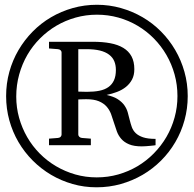

<svg xmlns="http://www.w3.org/2000/svg" viewBox="-20 -757 821 813"><path d="M470.7 -460.9Q470.7 -481.4 463.9 -497.8Q457 -514.2 441.9 -525.6Q426.8 -537.1 403.1 -543Q379.4 -548.8 345.7 -548.8H311.5V-369.1Q312 -369.1 316.4 -368.9Q320.8 -368.7 326.7 -368.7Q332.5 -368.7 338.6 -368.4Q344.7 -368.2 348.6 -368.2Q378.4 -368.2 401.1 -372.8Q423.8 -377.4 439.2 -388.4Q454.6 -399.4 462.6 -417Q470.7 -434.6 470.7 -460.9ZM638.7 -142.1Q636.2 -141.6 629.9 -140.9Q623.5 -140.1 615.2 -139.4Q606.9 -138.7 597.7 -137.9Q588.4 -137.2 580.6 -137.2Q547.4 -137.2 526.9 -145.8Q506.3 -154.3 493.9 -168.5Q481.4 -182.6 474.9 -200.4Q468.3 -218.3 462.6 -237.1Q457 -255.9 450.4 -273.7Q443.8 -291.5 431.4 -305.7Q418.9 -319.8 398.4 -328.4Q377.9 -336.9 344.7 -336.9Q333.5 -336.9 323.2 -336.4Q313 -335.9 311.5 -335.9V-187Q311.5 -182.6 315.4 -178.2Q319.3 -173.8 326.7 -172.9L364.7 -169.9V-142.1H187.5V-169.9L225.6 -172.9Q233.4 -173.8 237.1 -178.2Q240.7 -182.6 240.7 -187V-535.2Q240.7 -539.6 237.1 -543.7Q233.4 -547.9 225.6 -548.8L187.5 -551.8V-580.1H373.5Q414.6 -580.1 447 -574Q479.5 -567.9 502.2 -554.2Q524.9 -540.5 536.9 -518.3Q548.8 -496.1 548.8 -463.9Q548.8 -438.5 539.1 -420.2Q529.3 -401.9 513.2 -388.9Q497.1 -376 475.8 -367.9Q454.6 -359.9 431.6 -355Q461.4 -348.1 479 -336.7Q496.6 -325.2 506.6 -311Q516.6 -296.9 521 -280.8Q525.4 -264.6 529.3 -248.8Q533.2 -232.9 538.3 -218.5Q543.5 -204.1 554.9 -193.1Q566.4 -182.1 586.2 -175.5Q606 -168.9 638.7 -168.9ZM731.4 -350.1Q731.4 -397.9 719.2 -441.9Q707 -485.8 684.8 -524.2Q662.6 -562.5 631.6 -594Q600.6 -625.5 562.7 -647.9Q524.9 -670.4 481.2 -682.6Q437.5 -694.8 390.6 -694.8Q343.8 -694.8 300.3 -682.6Q256.8 -670.4 219 -648.2Q181.2 -626 149.7 -594.5Q118.2 -563 95.9 -524.7Q73.7 -486.3 61.3 -441.7Q48.8 -397 48.8 -348.1Q48.8 -301.3 61 -257.8Q73.2 -214.4 95.2 -176.3Q117.2 -138.2 148.2 -106.9Q179.2 -75.7 217.3 -53.2Q255.4 -30.8 298.8 -18.3Q342.3 -5.9 389.6 -5.9Q437 -5.9 480.7 -18.3Q524.4 -30.8 562.3 -53.2Q600.1 -75.7 631.3 -107.4Q662.6 -139.2 684.8 -177.2Q707 -215.3 719.2 -259.3Q731.4 -303.2 731.4 -350.1ZM774.9 -350.1Q774.9 -296.9 761.2 -247.6Q747.6 -198.2 722.4 -155.3Q697.3 -112.3 662.1 -77.1Q627 -42 584 -16.8Q541 8.3 491.7 22.2Q442.4 36.1 388.7 36.1Q335.9 36.1 287.4 22.2Q238.8 8.3 196.3 -16.8Q153.8 -42 118.7 -77.1Q83.5 -112.3 58.3 -155.3Q33.2 -198.2 19.5 -247.6Q5.9 -296.9 5.9 -350.1Q5.9 -403.3 19.5 -452.6Q33.2 -502 58.3 -544.9Q83.5 -587.9 118.4 -623.3Q153.3 -658.7 196 -683.8Q238.8 -709 288.1 -722.9Q337.4 -736.8 390.6 -736.8Q442.9 -736.8 491.9 -722.9Q541 -709 583.7 -684.1Q626.5 -659.2 661.6 -623.8Q696.8 -588.4 721.9 -545.4Q747.1 -502.4 761 -452.9Q774.9 -403.3 774.9 -350.1Z"/></svg>

Font: BabelStone Ogham Fixed
Style: Regular
Weight: 400
Monospace: yes
Designer: Andrew West
Foundry: BabelStone
Version: Version 2.02 March 14, 2022